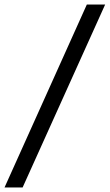

<svg xmlns="http://www.w3.org/2000/svg" viewBox="-29 -727 485 849"><path d="M71 102H-9L355 -707H436Z"/></svg>

Font: Hind Siliguri
Style: Regular
Weight: 400
Designer: Jyotish Sonowal
Foundry: Indian Type Foundry
Version: Version 1.000;PS 1.0;hotconv 1.0.86;makeotf.lib2.5.63406; tt